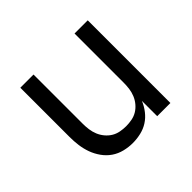

<svg xmlns="http://www.w3.org/2000/svg" viewBox="-127 -683 854 854"><g transform="rotate(-45 300.0 -256.0)"><path d="M268 8Q242 8 215.5 1.5Q189 -5 167 -20Q145 -35 129 -57.5Q113 -80 104 -105Q95 -130 91.5 -156.5Q88 -183 88 -210V-520H171V-210Q171 -192 173.5 -173.5Q176 -155 183 -138Q190 -121 202 -106.5Q214 -92 229.5 -82.5Q245 -73 263.5 -69.5Q282 -66 300 -66Q318 -66 336.5 -69.5Q355 -73 370.5 -82.5Q386 -92 398 -106.5Q410 -121 417 -138Q424 -155 426.5 -173.5Q429 -192 429 -210V-520H512V0H429V-96Q419 -72 403 -51.5Q387 -31 366 -17.5Q345 -4 319.5 2Q294 8 268 8Z"/></g></svg>

Font: Iosevka Custom Extended
Style: Regular
Weight: 400
Width: 7
Monospace: yes
Designer: Belleve Invis
Foundry: Belleve Invis
Version: Version 11.2.4; ttfautohint (v1.8.4)